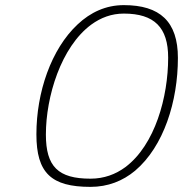

<svg xmlns="http://www.w3.org/2000/svg" viewBox="-20 -721 714 749"><path d="M333 8C401 8 459 -15 507 -55C619 -150 674 -326 674 -495C674 -637 604 -701 463 -701C393 -701 333 -673 283 -626C179 -529 122 -360 122 -197C122 -46 180 8 333 8ZM333 -24C207 -24 159 -71 159 -196C159 -344 218 -538 336 -625C373 -652 415 -668 463 -668C582 -668 636 -614 636 -496C636 -343 585 -156 469 -69C431 -41 386 -24 333 -24Z"/></svg>

Font: RazerF5 Thin
Style: Italic
Weight: 250
Foundry: Razer Inc.
Version: Version 2